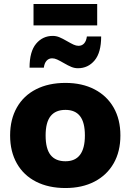

<svg xmlns="http://www.w3.org/2000/svg" viewBox="-20 -940 658 968"><path d="M31 -257Q31 -338 65 -398Q99 -458 162 -490Q225 -522 310 -522Q394 -522 456.5 -489.5Q519 -457 553 -397.5Q587 -338 587 -257Q587 -176 553 -116.5Q519 -57 456.5 -24.5Q394 8 310 8Q225 8 162 -24Q99 -56 65 -116Q31 -176 31 -257ZM408 -257Q408 -323 383.5 -354.5Q359 -386 310 -386Q260 -386 235 -354.5Q210 -323 210 -257Q210 -190 235 -158.5Q260 -127 310 -127Q408 -127 408 -257ZM246 -759Q263 -759 279 -752.5Q295 -746 319 -732Q338 -721 351 -715Q364 -709 376 -709Q393 -709 404 -721Q415 -733 418 -756H490Q490 -675 457 -635.5Q424 -596 373 -596Q356 -596 340 -602.5Q324 -609 300 -623Q281 -634 268 -640Q255 -646 243 -646Q226 -646 215 -634Q204 -622 201 -599H129Q129 -680 162 -719.5Q195 -759 246 -759ZM149 -920H470V-812H149Z"/></svg>

Font: Muli Black
Style: Regular
Weight: 900
Designer: Vernon Adams
Foundry: Vernon Adams
Version: Version 2.001